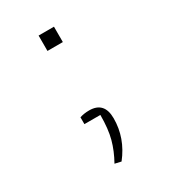

<svg xmlns="http://www.w3.org/2000/svg" viewBox="-124 -474 514 584"><g transform="rotate(-30 133.0 -182.0)"><path d="M104 -411H158V-357H104ZM109 42Q128 8 137 -25.5Q146 -59 146 -108H90V-132Q105 -137 123 -137Q176 -137 176 -79Q176 -10 131 47Z"/></g></svg>

Font: Athiti ExtraLight
Style: Regular
Weight: 275
Designer: CadsonDemak Team
Foundry: CadsonDemak
Version: Version 1.033